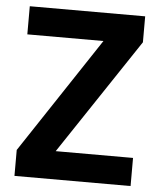

<svg xmlns="http://www.w3.org/2000/svg" viewBox="-51 -745 657 789"><g transform="rotate(5 277.5 -350.0)"><path d="M38 0V-107L354 -584H40V-700H516V-593L198 -116H517V0Z"/></g></svg>

Font: DM Sans 28pt ExtraBold
Style: Regular
Weight: 800
Version: Version 4.004;gftools[0.9.30]